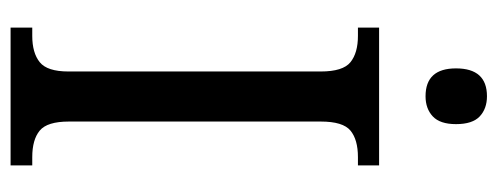

<svg xmlns="http://www.w3.org/2000/svg" viewBox="-316 -648 963 372"><g transform="rotate(90 166.0 -461.5)"><path d="M33 -42H49Q82 -42 100 -56.5Q118 -71 118 -112V-601Q118 -644 100 -658.5Q82 -673 49 -673H33V-714H300V-673H284Q250 -673 232.5 -658.5Q215 -644 215 -601V-113Q215 -71 232.5 -56.5Q250 -42 284 -42H300V0H33ZM112 -863Q112 -923 166 -923Q190 -923 205 -909Q220 -895 220 -863Q220 -832 205 -818Q190 -804 166 -804Q112 -804 112 -863Z"/></g></svg>

Font: Noto Serif Narrow
Style: Regular
Weight: 400
Width: 4
Designer: Monotype Design Team
Foundry: Monotype Imaging Inc.
Version: Version 1.001